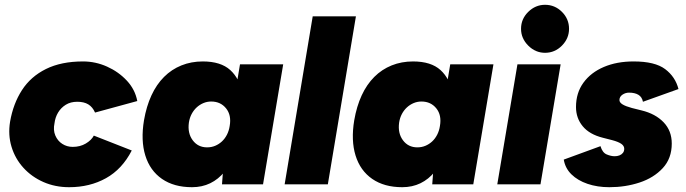

<svg xmlns="http://www.w3.org/2000/svg" viewBox="-20 -768 2860 800"><path d="M268 12Q210 12 161 -9.5Q112 -31 77.5 -69Q43 -107 28 -156.5Q13 -206 22 -261Q35 -336 71.5 -392.5Q108 -449 171.5 -480.5Q235 -512 326 -512Q378 -512 426 -490.5Q474 -469 508.5 -432Q543 -395 552 -347L376 -299Q366 -322 348 -333Q330 -344 302 -344Q274 -344 254 -331.5Q234 -319 222 -299Q210 -279 207 -254Q201 -226 210.5 -203.5Q220 -181 239.5 -168.5Q259 -156 283 -156Q314 -156 337.5 -170Q361 -184 371 -203L529 -141Q489 -63 421.5 -25.5Q354 12 268 12Z M905 0 912 -93 980 -500H1160L1076 0ZM780 12Q705 12 655 -22.5Q605 -57 585.5 -120Q566 -183 580 -267Q590 -325 611 -370.5Q632 -416 663.5 -447.5Q695 -479 736 -495.5Q777 -512 825 -512Q900 -512 939.5 -476Q979 -440 989.5 -377.5Q1000 -315 986 -233Q976 -175 958.5 -129.5Q941 -84 915.5 -52.5Q890 -21 856 -4.5Q822 12 780 12ZM843 -154Q861 -154 876.5 -160.5Q892 -167 904.5 -178.5Q917 -190 925.5 -206.5Q934 -223 937 -243Q945 -288 922 -316.5Q899 -345 860 -345Q843 -345 827.5 -338.5Q812 -332 799.5 -320.5Q787 -309 778.5 -293Q770 -277 767 -257Q761 -213 783 -183.5Q805 -154 843 -154Z M1166 0 1283 -700H1463L1346 0Z M1781 0 1788 -93 1856 -500H2036L1952 0ZM1656 12Q1581 12 1531 -22.5Q1481 -57 1461.5 -120Q1442 -183 1456 -267Q1466 -325 1487 -370.5Q1508 -416 1539.5 -447.5Q1571 -479 1612 -495.5Q1653 -512 1701 -512Q1776 -512 1815.5 -476Q1855 -440 1865.5 -377.5Q1876 -315 1862 -233Q1852 -175 1834.5 -129.5Q1817 -84 1791.5 -52.5Q1766 -21 1732 -4.5Q1698 12 1656 12ZM1719 -154Q1737 -154 1752.5 -160.5Q1768 -167 1780.5 -178.5Q1793 -190 1801.5 -206.5Q1810 -223 1813 -243Q1821 -288 1798 -316.5Q1775 -345 1736 -345Q1719 -345 1703.5 -338.5Q1688 -332 1675.5 -320.5Q1663 -309 1654.5 -293Q1646 -277 1643 -257Q1637 -213 1659 -183.5Q1681 -154 1719 -154Z M2052 0 2136 -500H2316L2232 0ZM2251 -548Q2211 -548 2181 -578Q2151 -608 2151 -648Q2151 -689 2181 -718.5Q2211 -748 2251 -748Q2292 -748 2321.5 -718.5Q2351 -689 2351 -648Q2351 -608 2321.5 -578Q2292 -548 2251 -548Z M2519 12Q2469 12 2428 -2Q2387 -16 2361 -41.5Q2335 -67 2329 -103L2482 -159Q2490 -132 2508 -124.5Q2526 -117 2541 -117Q2552 -117 2561 -120.5Q2570 -124 2575.5 -131Q2581 -138 2581 -148Q2581 -160 2569 -168.5Q2557 -177 2531 -184L2492 -194Q2436 -208 2408 -242Q2380 -276 2380 -322Q2380 -381 2411 -423.5Q2442 -466 2496 -489Q2550 -512 2620 -512Q2709 -512 2751.5 -480Q2794 -448 2807 -397L2659 -344Q2655 -364 2640 -373Q2625 -382 2601 -382Q2586 -382 2573.5 -373.5Q2561 -365 2561 -351Q2561 -341 2574 -333Q2587 -325 2613 -318L2653 -308Q2711 -294 2745 -258.5Q2779 -223 2779 -170Q2779 -108 2741.5 -67.5Q2704 -27 2645 -7.5Q2586 12 2519 12Z"/></svg>

Font: Figtree Light Black
Style: Italic
Weight: 900
Italic angle: -9.5°
Version: Version 2.000